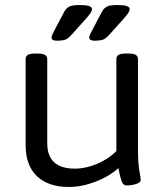

<svg xmlns="http://www.w3.org/2000/svg" viewBox="-20 -738 665 764"><path d="M254 6Q172 6 127 -37Q82 -80 82 -160V-503Q82 -514 90.5 -519.5Q99 -525 121 -525H129Q150 -525 159 -519.5Q168 -514 168 -503V-168Q168 -67 278 -67Q322 -67 367.5 -86.5Q413 -106 443 -137V-503Q443 -514 451.5 -519.5Q460 -525 482 -525H490Q512 -525 520.5 -519.5Q529 -514 529 -503V-151Q529 -89 534.5 -59Q540 -29 540 -22Q540 -14 529.5 -9Q519 -4 506 -2Q493 0 484 0Q470 0 464 -16.5Q458 -33 451 -69Q413 -35 359 -14.5Q305 6 254 6ZM207 -576Q185 -576 185 -589Q185 -594 188.5 -600.5Q192 -607 196 -616L236 -692Q243 -705 255 -711.5Q267 -718 298 -718Q346 -718 346 -702Q346 -695 340 -686Q334 -677 319 -660L265 -600Q251 -584 239 -580Q227 -576 207 -576ZM357 -576Q335 -576 335 -589Q335 -594 338.5 -600.5Q342 -607 346 -616L386 -692Q393 -705 405 -711.5Q417 -718 448 -718Q496 -718 496 -702Q496 -695 490 -686Q484 -677 469 -660L415 -600Q401 -584 389 -580Q377 -576 357 -576Z"/></svg>

Font: Asap Semi Expanded
Style: Regular
Weight: 400
Width: 6
Designer: Pablo Cosgaya
Foundry: Omnibus-Type
Version: Version 3.001; ttfautohint (v1.8.4.7-5d5b)